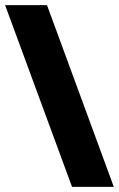

<svg xmlns="http://www.w3.org/2000/svg" viewBox="-20 -732 466 752"><path d="M425.8 0H262.2L0 -711.9H164.1Z"/></svg>

Font: Creato Display Black
Style: Regular
Weight: 900
Version: Version 1.000